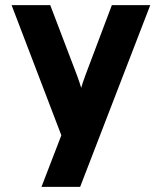

<svg xmlns="http://www.w3.org/2000/svg" viewBox="-20 -531 628 745"><path d="M141 194 218 -6 25 -511H175L279 -238Q290 -208 295 -190Q300 -208 311 -238L414 -511H563L291 194Z"/></svg>

Font: Overpass Heavy
Style: Regular
Weight: 900
Designer: Delve Withrington, Thomas Jockin
Foundry: Delve Fonts
Version: Version 3.000;DELV;Overpass